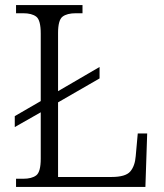

<svg xmlns="http://www.w3.org/2000/svg" viewBox="-20 -734 645 754"><path d="M43 0V-32H71Q105 -32 122.5 -45.5Q140 -59 140 -111V-293L38 -235V-278L140 -337V-602Q140 -655 122.5 -668.5Q105 -682 71 -682H43V-714H304V-682H278Q243 -682 225.5 -668.5Q208 -655 208 -604V-376L371 -471V-426L208 -332V-39H418Q473 -39 491.5 -60.5Q510 -82 513 -121L521 -210H558L551 0Z"/></svg>

Font: Noto Serif Sinhala Light
Style: Regular
Weight: 300
Designer: Jelle Bosma - Monotype Design Team
Foundry: Monotype Imaging Inc.
Version: Version 2.007; ttfautohint (v1.8.4.7-5d5b)